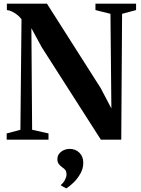

<svg xmlns="http://www.w3.org/2000/svg" viewBox="-20 -763 771 1049"><path d="M16.5 0V-34L91.5 -54L97.5 -657.5Q89.5 -669.5 76 -680.5Q62.5 -691.5 47 -699.2Q31.5 -707 17.5 -708V-743H236.5L530.5 -281L588.5 -170.5L583.5 -687.5L501.5 -708V-743H723.5V-708L647 -687.5L642.5 0H531L208 -505L151.5 -609L155.5 -54L245 -34V0ZM435 127Q435 158 419 186Q403 214 381.5 234.8Q360 255.5 342.5 266H341.5L314.5 251.5L313.5 246.5Q327 235.5 335.2 219Q343.5 202.5 343.5 190.5Q343.5 176 338 167.5Q332.5 159 319.5 150.5Q308.5 143 301 132.8Q293.5 122.5 293.5 107Q293.5 88 304.2 75.5Q315 63 329.8 56.8Q344.5 50.5 358 50.5H361Q393 50.5 414.2 71.8Q435.5 93 435 127Z"/></svg>

Font: Merriweather 96pt
Style: Bold
Weight: 700
Version: Version 2.100